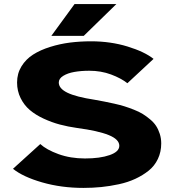

<svg xmlns="http://www.w3.org/2000/svg" viewBox="-20 -908 890 939"><path d="M231 -732.5 344.5 -888H549L389.5 -732.5ZM388 11Q280 11 186.2 -16Q92.5 -43 43.5 -82.5L177 -203.5Q207.5 -175.5 266.2 -154.2Q325 -133 395.5 -133Q469 -133 516.2 -149.5Q563.5 -166 563.5 -195Q563.5 -226.5 511.5 -247.5Q459.5 -268.5 357.5 -282Q312 -288.5 272.5 -299Q233 -309.5 193.5 -327.8Q154 -346 126 -369.8Q98 -393.5 80.8 -428.2Q63.5 -463 63.5 -504.5Q63.5 -548.5 85 -583.5Q106.5 -618.5 141.8 -641Q177 -663.5 225 -678.5Q273 -693.5 322.5 -699.8Q372 -706 425.5 -706Q520.5 -706 603.8 -680.5Q687 -655 731 -620L603 -501Q572 -525.5 523 -543.8Q474 -562 416.5 -562Q376.5 -562 343.8 -556.2Q311 -550.5 289.2 -537Q267.5 -523.5 267.5 -504.5Q267.5 -475 309.8 -454.5Q352 -434 443.5 -420Q471 -415 490.8 -411.2Q510.5 -407.5 539.2 -401Q568 -394.5 588.8 -388Q609.5 -381.5 635 -371.5Q660.5 -361.5 678.2 -350.5Q696 -339.5 714.2 -324.2Q732.5 -309 743.5 -292Q754.5 -275 761.5 -253Q768.5 -231 768.5 -206.5Q768.5 -165 752.2 -130.8Q736 -96.5 707.2 -73.5Q678.5 -50.5 642 -33.5Q605.5 -16.5 561.5 -7Q517.5 2.5 475.2 6.8Q433 11 388 11Z"/></svg>

Font: League Mono Wide ExtraBold
Style: Regular
Weight: 800
Width: 8
Designer: Tyler Finck
Foundry: The League of Moveable Type / Tyler Finck
Version: Version 2.210